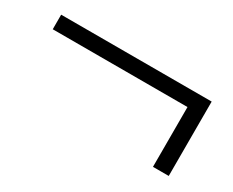

<svg xmlns="http://www.w3.org/2000/svg" viewBox="-51 -583 678 559"><g transform="rotate(30 288.0 -303.0)"><path d="M30 -428H536V-178H483V-379H30Z"/></g></svg>

Font: Han-Nom Khai
Style: Regular
Weight: 400
Version: Version 1.200;June 22, 2023;FontCreator 14.0.0.2814 64-bit